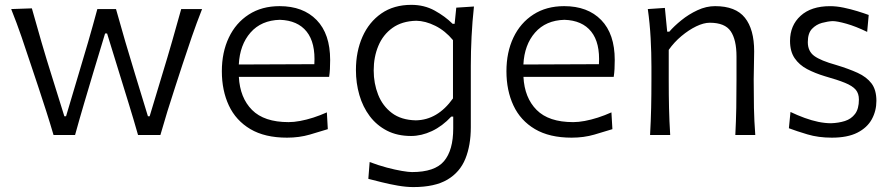

<svg xmlns="http://www.w3.org/2000/svg" viewBox="-20 -554 3667 788"><path d="M199.7 0H288.1Q305.4 -62.8 325.1 -129.5Q344.9 -196.3 363.1 -257.2L411.3 -416.6H419.5L468.3 -258.4Q487.1 -197.4 507.9 -130.1Q528.7 -62.8 546.5 0H638.3Q665.4 -95.2 699.3 -198.1L728.9 -288.9Q747.6 -345.9 767.2 -402.8Q786.8 -459.6 809.4 -516.8H723.7Q707.4 -457.7 687 -386.7Q666.6 -315.6 646.6 -250.6L594.2 -76.9H587.1L534.7 -248.4Q514.3 -315 494.1 -383.6Q474 -452.1 456.1 -516.8H379.5Q361.1 -448.4 341.5 -380.9Q321.8 -313.4 301.7 -246.7L251.1 -76.9H244.1L192.5 -242.2Q171.4 -308.8 150.2 -381.4Q129 -453.9 110.8 -519.7L25.9 -516.8Q49.1 -458.7 68.5 -402.4Q87.9 -346 106.6 -288.9L137.3 -197.1Q154 -147 169.7 -97.8Q185.5 -48.6 199.7 0Z M1158 11Q1208.1 11 1251.4 -1.6Q1294.7 -14.2 1325.4 -23.9L1321.5 -92.8Q1294 -80.5 1266 -71.4Q1237.9 -62.4 1212 -57.6Q1186.1 -52.8 1164.4 -52.8Q1064.1 -52.8 1014.4 -102.8Q964.8 -152.7 960.3 -238.6H1330.8Q1333.3 -254.5 1334.1 -271.2Q1335 -287.8 1335 -307.9Q1335 -414.8 1279.5 -471.8Q1224 -528.8 1127.5 -528.8Q1054.3 -528.8 1001.1 -494.4Q947.8 -460.1 919.2 -399.8Q890.5 -339.5 890.5 -261.7Q890.5 -182.6 919.3 -121Q948.1 -59.4 1007.5 -24.2Q1067 11 1158 11ZM1270.1 -290.6 960.1 -289.3Q964.2 -370.2 1008.2 -420.4Q1052.2 -470.6 1128.6 -472.7Q1201.8 -470.3 1238.6 -424.2Q1275.3 -378.2 1270.1 -290.6Z M1676.2 213.8Q1647.6 213.8 1613 207.9Q1578.5 201.9 1546.2 193.8Q1513.9 185.7 1491.7 180L1497.1 111Q1532.9 124.5 1567.6 133.8Q1602.3 143 1629.9 147.6Q1657.4 152.2 1670.9 152.2Q1764.7 152.2 1802.4 107.3Q1840.1 62.4 1840.1 -27V-75.5H1832.1Q1795.5 -36.1 1752.6 -16Q1709.6 4.1 1667 4.1Q1610.8 4.1 1568.3 -17.7Q1525.9 -39.6 1497.4 -77.4Q1469 -115.3 1454.9 -164.1Q1440.8 -212.8 1440.8 -266.6Q1440.8 -342.5 1467.6 -403Q1494.4 -463.5 1545.2 -498.8Q1596.1 -534.1 1668.2 -534.1Q1721.3 -534.1 1764.1 -510.5Q1807 -486.8 1837.5 -456.4H1845.9L1852.6 -522.6L1925.2 -527.3Q1918.5 -466.1 1915.4 -404.3Q1912.3 -342.4 1912.3 -283.8V-31.6Q1912.3 42.2 1890 97.5Q1867.7 152.8 1816.1 183.3Q1764.5 213.8 1676.2 213.8ZM1686.3 -60.1Q1775.9 -61.3 1839.1 -150.1V-389.3Q1807.1 -427.9 1766.5 -448.1Q1725.9 -468.3 1688 -468.8Q1629.7 -467.3 1590.8 -439.5Q1552 -411.7 1532.9 -366Q1513.7 -320.3 1513.7 -264.8Q1513.7 -211.6 1532 -165.3Q1550.3 -119 1588.4 -90.2Q1626.6 -61.5 1686.3 -60.1Z M2326 11Q2376.1 11 2419.4 -1.6Q2462.7 -14.2 2493.4 -23.9L2489.4 -92.8Q2462 -80.5 2433.9 -71.4Q2405.9 -62.4 2380 -57.6Q2354.1 -52.8 2332.4 -52.8Q2232.1 -52.8 2182.4 -102.8Q2132.7 -152.7 2128.3 -238.6H2498.8Q2501.2 -254.5 2502.1 -271.2Q2503 -287.8 2503 -307.9Q2503 -414.8 2447.5 -471.8Q2392 -528.8 2295.4 -528.8Q2222.3 -528.8 2169 -494.4Q2115.8 -460.1 2087.1 -399.8Q2058.5 -339.5 2058.5 -261.7Q2058.5 -182.6 2087.3 -121Q2116 -59.4 2175.5 -24.2Q2235 11 2326 11ZM2438.1 -290.6 2128.1 -289.3Q2132.1 -370.2 2176.1 -420.4Q2220.1 -470.6 2296.6 -472.7Q2369.8 -470.3 2406.5 -424.2Q2443.3 -378.2 2438.1 -290.6Z M2648 0H2730.6Q2727 -57.6 2725.8 -110.7Q2724.6 -163.8 2724.6 -225.9V-349.3Q2746.9 -381 2776.8 -406Q2806.7 -431 2837.4 -445.9Q2868.2 -460.7 2893 -460.7Q2955.2 -460.7 2978.9 -425.8Q3002.7 -390.9 3002.7 -322.1V-225.9Q3002.7 -163.8 3001.8 -110.7Q3000.8 -57.6 2997.9 0H3079.8Q3075.4 -57.6 3074.3 -111.1Q3073.3 -164.6 3073.3 -228.7Q3073.3 -251.5 3074.2 -280.8Q3075.2 -310.1 3075.2 -343.5Q3075.2 -433.7 3037.2 -481.2Q2999.3 -528.8 2914.7 -528.8Q2878.5 -528.8 2842.6 -512.1Q2806.8 -495.5 2776.7 -471.1Q2746.5 -446.8 2726.9 -423.9H2718.3L2708.8 -521.5L2638.7 -516.8Q2647.1 -457.6 2650.3 -397.4Q2653.6 -337.3 2653.6 -280.7V-228.7Q2653.6 -164.6 2652.4 -111.1Q2651.2 -57.6 2648 0Z M3393.9 11Q3458.2 11 3498.6 -9.4Q3539 -29.9 3558 -64.5Q3576.9 -99 3576.9 -140Q3576.9 -185.2 3556.8 -211.7Q3536.6 -238.2 3499.7 -255.1Q3462.7 -271.9 3411.8 -287.3Q3348.2 -305 3321.8 -324.4Q3295.4 -343.8 3295.4 -381Q3295.4 -417.6 3312.5 -435.5Q3329.7 -453.5 3353.5 -460Q3377.3 -466.4 3397 -467.4Q3415.9 -467.4 3454 -456.6Q3492.2 -445.8 3539 -423.1L3545.3 -492.6Q3526.1 -499.7 3498.9 -508.1Q3471.6 -516.5 3442.4 -522.6Q3413.2 -528.7 3386.7 -528.7Q3309.3 -528.7 3265.9 -489.2Q3222.4 -449.7 3222.4 -386Q3222.4 -343 3241.3 -315.2Q3260.2 -287.5 3292.5 -270.4Q3324.9 -253.4 3365 -241.3Q3417.8 -226.4 3448.3 -213.9Q3478.7 -201.4 3491.9 -185.9Q3505.1 -170.5 3505.1 -145.5Q3505.1 -107.5 3489.4 -86.6Q3473.7 -65.7 3447.7 -57.4Q3421.7 -49.2 3390.7 -48.2Q3366.2 -48.2 3338.7 -53.8Q3311.3 -59.5 3282.3 -70.1Q3253.4 -80.6 3224.3 -94.5L3217.7 -27.7Q3248.6 -16 3293.7 -2.5Q3338.8 11 3393.9 11Z"/></svg>

Font: Pinar-VF-FD
Style: Regular
Weight: 300
Designer: Amin Abedi
Version: Version 3.0